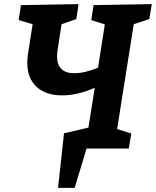

<svg xmlns="http://www.w3.org/2000/svg" viewBox="-20 -724 760 936"><path d="M708 -631 632 -606 551 -95 620 -73 608 0H402L344 192H263L292 -74L411 -102L442 -296Q358 -259 283 -259Q203 -259 158 -301Q113 -343 113 -418Q113 -437 116 -458L139 -606L71 -626L82 -699L363 -704L352 -631L280 -606L261 -482Q258 -464 258 -450Q258 -367 343 -367Q392 -367 458 -394L491 -605L425 -626L436 -699L720 -704Z"/></svg>

Font: Bitter Pro
Style: Bold Italic
Weight: 700
Italic angle: -9°
Designer: Sol Matas, and Bitter project Authors
Foundry: Sol Matas
Version: Version 1.010